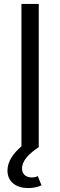

<svg xmlns="http://www.w3.org/2000/svg" viewBox="-20 -748 305 976"><path d="M177 -728H89V-4C50 29 18 71 18 119C18 178 64 208 123 208C147 208 173 203 191 194L172 147C163 152 153 154 141 154C117 154 92 141 92 109C92 69 126 34 177 0Z"/></svg>

Font: Wafeq
Style: Regular
Weight: 400
Designer: Rasmus Andersson & Azza Alameddine
Foundry: Google & TypeTogether
Version: Version 3.000;FEAKit 1.0